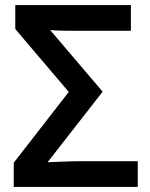

<svg xmlns="http://www.w3.org/2000/svg" viewBox="-20 -734 588 754"><path d="M34 0H521V-101H301Q266 -101 233.5 -99.5Q201 -98 167 -97L383 -374L177 -616Q198 -614 229.5 -613.5Q261 -613 285 -613H494V-714H40V-620L250 -373L34 -95Z"/></svg>

Font: Noto Sans Display Medium
Style: Regular
Weight: 500
Designer: Monotype Design Team
Foundry: Monotype Imaging Inc.
Version: Version 1.900